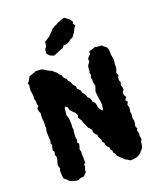

<svg xmlns="http://www.w3.org/2000/svg" viewBox="-164 -997 917 1109"><g transform="rotate(-20 295.0 -442.5)"><path d="M121 13 98 8 85 4 70 -4 62 -13 46 -26 43 -44 42 -60V-77L47 -89L40 -109L44 -124L49 -142L51 -156L45 -172L50 -188L42 -201L45 -214L50 -231L45 -240L49 -260L47 -276V-287L46 -305L47 -320L51 -336L49 -347L51 -364L50 -382L48 -395L49 -413L51 -426L45 -437L41 -456L52 -469L48 -481V-501L43 -517L45 -529L44 -547L41 -562L40 -575L44 -602L39 -612L47 -621L59 -640L62 -648L81 -654L104 -663L110 -664L133 -662H141L156 -655L165 -648L187 -637L197 -633L205 -624L219 -613L229 -599L240 -590L242 -580L249 -569L259 -561L263 -548L273 -538L278 -526L282 -515L295 -503L296 -487L308 -476L313 -470L316 -457L327 -442L333 -432L336 -420L346 -411L353 -399L354 -386L366 -376L372 -357V-346L377 -336L390 -318L397 -325L398 -336L401 -351L399 -363L398 -378L395 -394L392 -423L391 -436L397 -453L401 -467L399 -479L395 -492L397 -505L393 -523L400 -533L395 -547L399 -558V-575L402 -590L409 -600L417 -611L415 -627L425 -640L434 -646L437 -666L455 -671L465 -674L476 -679L485 -675L515 -673L525 -663L537 -655L545 -642L547 -631L548 -604L551 -586L553 -573L552 -556L549 -541L551 -529L546 -509L540 -495L548 -479L542 -468L540 -450L546 -438L541 -419L545 -407L547 -392L536 -374L539 -358L547 -345L535 -329L546 -315L538 -302L543 -281L542 -269L539 -256L542 -243L539 -217L543 -203V-189L538 -169L545 -151L539 -144L545 -123L543 -106L547 -86L540 -75L536 -50L532 -36L519 -22L512 -13L493 0L481 4L461 7L445 8L432 -1L418 -8L402 -23L391 -34L380 -44L377 -56L366 -70V-80L357 -91L356 -104L349 -110L339 -126L338 -138L328 -150V-162L317 -181L315 -197L307 -203L297 -219V-231L292 -241L279 -254L273 -268L268 -280L263 -289L260 -303L250 -319L244 -330L249 -342L240 -359L230 -368L218 -381L212 -390L211 -401L198 -414L191 -406L190 -391L187 -371V-360L193 -346L194 -336L195 -317L196 -306L194 -288L197 -270L194 -263L193 -249L192 -230V-221L196 -210L190 -195L199 -184L195 -167L190 -152L195 -137L193 -124L194 -112L195 -96L194 -84L195 -69L184 -60L187 -49L180 -35L179 -17L170 -8L160 3L138 5ZM236 -712 214 -721 199 -738 200 -754 202 -766 211 -776 214 -788 215 -804 231 -814 249 -826 263 -840 269 -846 281 -860 297 -870 311 -876 318 -881 334 -887 350 -894 366 -898 380 -887 393 -878 406 -859 402 -847 412 -835 406 -827 400 -819 393 -802 382 -787 373 -774 357 -768 349 -760 328 -749H309L299 -736L271 -726L249 -716Z"/></g></svg>

Font: Winky Rough SemiBold
Style: Regular
Weight: 600
Designer: Simon Atzbach
Foundry: typofactur
Version: Version 1.206; ttfautohint (v1.8.4.7-5d5b)